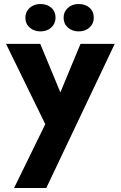

<svg xmlns="http://www.w3.org/2000/svg" viewBox="-20 -690 600 954"><path d="M550 -472 210 244H50L205 -73L10 -472H180L280 -231L380 -472ZM106 -602Q106 -631 127 -650.5Q148 -670 181 -670Q214 -670 235 -651.5Q256 -633 256 -602Q256 -573 235 -553.5Q214 -534 181 -534Q149 -534 127.5 -553Q106 -572 106 -602ZM296 -602Q296 -631 317 -650.5Q338 -670 371 -670Q404 -670 425 -651.5Q446 -633 446 -602Q446 -573 425 -553.5Q404 -534 371 -534Q339 -534 317.5 -553Q296 -572 296 -602Z"/></svg>

Font: Madhuban Bold
Style: Regular
Weight: 700
Designer: jaikishan Patel
Foundry: MagicType
Version: Version 1.000